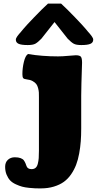

<svg xmlns="http://www.w3.org/2000/svg" viewBox="-20 -837 542 1076"><path d="M249 -816.9H322.3Q355 -787.1 400.6 -739.5Q446.3 -691.9 459.5 -675.8Q464.8 -668.9 472.9 -659.7Q481 -650.4 485.4 -645.3Q489.7 -640.1 494.1 -634Q498.5 -627.9 500.5 -623.3Q502.4 -618.7 502.4 -614.3Q502.4 -598.6 487.1 -591.6Q471.7 -584.5 435.5 -584.5Q407.2 -584.5 393.3 -592Q379.4 -599.6 359.4 -620.1L285.6 -713.4L211.9 -620.1Q191.9 -599.6 178 -592Q164.1 -584.5 135.7 -584.5Q99.6 -584.5 84.2 -591.6Q68.8 -598.6 68.8 -614.3Q68.8 -618.7 70.8 -623.3Q72.8 -627.9 77.1 -634Q81.5 -640.1 85.9 -645.3Q90.3 -650.4 98.4 -659.7Q106.4 -668.9 111.8 -675.8Q125 -691.9 170.7 -739.5Q216.3 -787.1 249 -816.9ZM198.2 7.3V-292.5Q198.2 -308.6 197.8 -318.4Q197.3 -328.1 193.6 -342.8Q189.9 -357.4 183.1 -366.2Q176.3 -375 162.8 -382.6Q149.4 -390.1 129.9 -392.1Q114.3 -393.6 109.9 -399.4Q105.5 -405.3 105.5 -421.4Q105.5 -455.1 113.8 -490Q122.1 -524.9 136.7 -534.2Q215.8 -521 305.2 -521Q330.6 -521 363.3 -524.2Q396 -527.3 404.3 -527.3Q426.3 -527.3 433.1 -519.3Q439.9 -511.2 439.9 -484.9Q439.9 -482.9 438.7 -448.5Q437.5 -414.1 436.3 -369.9Q435.1 -325.7 435.1 -300.8V-117.2Q435.1 -78.1 432.6 -45.2Q430.2 -12.2 423.8 22.9Q417.5 58.1 406.7 86.2Q396 114.3 378.7 139.6Q361.3 165 338.1 181.9Q314.9 198.7 282 208.7Q249 218.8 209 218.8Q189.9 218.8 178.2 218.5Q166.5 218.3 143.3 215.8Q120.1 213.4 104.5 209.2Q88.9 205.1 69.1 196Q49.3 187 37.4 174.6Q25.4 162.1 17.1 142.3Q8.8 122.6 8.8 97.7Q8.8 72.8 24.2 58.6Q39.6 44.4 63 44.4Q83 44.4 95.7 49.3Q108.4 54.2 113.5 61.5Q118.7 68.8 122.6 77.6Q126.5 86.4 128.7 93.8Q130.9 101.1 137.9 106Q145 110.8 156.7 110.8Q170.9 110.8 179.4 103.5Q188 96.2 191.9 80.6Q195.8 64.9 197 49.1Q198.2 33.2 198.2 7.3Z"/></svg>

Font: Coustard Black
Style: Regular
Weight: 900
Foundry: vernon adams
Version: Version 1.001;